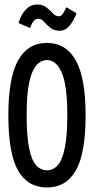

<svg xmlns="http://www.w3.org/2000/svg" viewBox="-20 -819 415 850"><path d="M188 11Q103 11 60 -64Q17 -139 17 -309Q17 -474 60 -551.5Q103 -629 188 -629Q272 -629 315.5 -551.5Q359 -474 359 -309Q359 -139 315.5 -64Q272 11 188 11ZM188 -65Q216 -65 236 -88Q256 -111 267 -165Q278 -219 278 -309Q278 -439 254 -496Q230 -553 188 -553Q145 -553 121.5 -496Q98 -439 98 -309Q98 -219 108.5 -165Q119 -111 139.5 -88Q160 -65 188 -65ZM274 -787 319 -760Q305 -725 287 -704Q269 -683 245 -683Q218 -683 202 -696.5Q186 -710 174.5 -723Q163 -736 150 -736Q137 -736 129 -726Q121 -716 113 -695L62 -717Q73 -754 94 -776.5Q115 -799 145 -799Q170 -799 186 -786Q202 -773 214 -760Q226 -747 240 -747Q251 -747 258 -757.5Q265 -768 274 -787Z"/></svg>

Font: Inconsolata Condensed SemiBold
Style: Regular
Weight: 600
Width: 3
Monospace: yes
Designer: Raph Levien, Cyreal, Brenton Simpson
Foundry: Raph Levien, Cyreal, Google
Version: Version 3.100; ttfautohint (v1.8.4.7-5d5b)